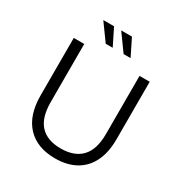

<svg xmlns="http://www.w3.org/2000/svg" viewBox="-195 -990 1082 1143"><g transform="rotate(30 346.0 -418.5)"><path d="M346 10Q222 10 153.5 -63Q85 -136 85 -272V-667H157V-268Q157 -161 205 -109.5Q253 -58 346 -58Q439 -58 488 -109.5Q537 -161 537 -268V-667H607V-272Q607 -181 576 -118Q545 -55 486.5 -22.5Q428 10 346 10ZM267 -732 184 -847H258L315 -732ZM390 -732 307 -847H381L438 -732Z"/></g></svg>

Font: Maven Pro VF Beta
Style: Regular
Weight: 400
Designer: Joe Prince
Foundry: Joe Prince
Version: Version 2.002